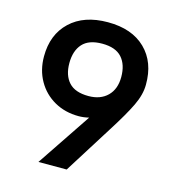

<svg xmlns="http://www.w3.org/2000/svg" viewBox="-107 -809 827 900"><g transform="rotate(15 306.5 -358.5)"><path d="M554 -480Q554 -432 527.5 -377Q501 -322 445 -234L298 0H161L414 -377L411 -294Q402 -286 381.5 -277Q361 -268 336 -262Q311 -256 287 -256Q221 -256 169 -285.5Q117 -315 87.5 -367Q58 -419 58 -485Q58 -591 124.5 -654Q191 -717 307 -717Q424 -717 489.5 -653Q555 -589 554 -480ZM433 -485Q433 -545 402.5 -579Q372 -613 307 -613Q242 -613 211.5 -579Q181 -545 181 -485Q181 -426 211.5 -392.5Q242 -359 307 -359Q365 -359 399 -392.5Q433 -426 433 -485Z"/></g></svg>

Font: 42dot Sans
Style: Bold
Weight: 700
Designer: 42dot
Version: Version 1.000